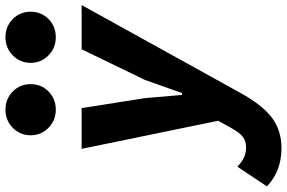

<svg xmlns="http://www.w3.org/2000/svg" viewBox="-250 -654 1076 721"><g transform="rotate(-90 288.5 -294.0)"><path d="M92 224.5Q6 224.5 -51.5 170L22.5 59Q40 75.5 56.8 83.5Q73.5 91.5 95 91.5Q119 91.5 134.5 79.5Q150 67.5 165.5 40L242 -98H281L348.5 -288.5L463.5 -526H629.5L299.5 70.5Q255 151.5 207.2 188Q159.5 224.5 92 224.5ZM209.5 57 89.5 -526H242.5L280 -288.5L292 -149H340.5ZM236.5 -623Q196.4 -623 168.4 -650.5Q140.5 -678 140.5 -717.5Q140.5 -757 168.5 -784.5Q196.5 -812 236.5 -812Q277 -812 304.8 -784.7Q332.5 -757.4 332.5 -717.5Q332.5 -677.5 304.9 -650.2Q277.4 -623 236.5 -623ZM508.5 -623Q468.4 -623 440.4 -650.5Q412.5 -678 412.5 -717.5Q412.5 -757 440.5 -784.5Q468.5 -812 508.5 -812Q549 -812 576.8 -784.7Q604.5 -757.4 604.5 -717.5Q604.5 -677.5 576.9 -650.2Q549.4 -623 508.5 -623Z"/></g></svg>

Font: Google Sans Code
Style: Italic
Weight: 400
Italic angle: -10°
Monospace: yes
Designer: Google Sans Code Authors
Foundry: Google LLC
Version: Version 6.000